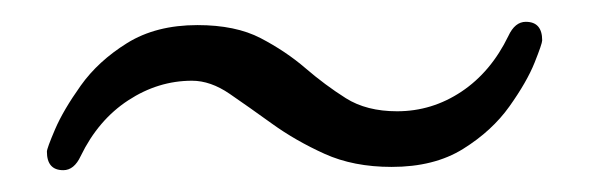

<svg xmlns="http://www.w3.org/2000/svg" viewBox="-20 -337 540 176"><path d="M477 -300Q477 -297 470 -279.5Q463 -262 447 -239.5Q431 -217 404.5 -200.5Q378 -184 339 -184Q304 -184 277.5 -196Q251 -208 229.5 -223.5Q208 -239 190.5 -251Q173 -263 156 -263Q125 -263 97.5 -245Q70 -227 54 -194Q48 -181 38 -181Q23 -181 23 -198Q23 -201 30.5 -218.5Q38 -236 54 -258.5Q70 -281 96.5 -297.5Q123 -314 161 -314Q196 -314 219 -302Q242 -290 260 -274.5Q278 -259 297 -247Q316 -235 344 -235Q376 -235 403 -253Q430 -271 446 -304Q452 -317 462 -317Q477 -317 477 -300Z"/></svg>

Font: Moon Stars Kai T HW Light
Style: Regular
Weight: 300
Designer: GuiWonder
Version: Version 1.101